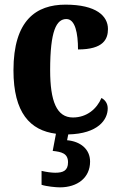

<svg xmlns="http://www.w3.org/2000/svg" viewBox="-20 -569 517 827"><path d="M238 238C313 238 368 197 368 127C368 73 326 40 269 35L274 10C403 7 444 -54 444 -102C444 -122 434 -138 417 -147C397 -100 354 -63 294 -63C224 -63 196 -133 196 -267C196 -437 223 -487 266 -487C304 -487 316 -426 316 -356C426 -356 445 -401 445 -444C445 -500 395 -549 262 -549C136 -549 38 -482 38 -266C38 -83 110 -7 221 7L207 81C244 85 273 91 273 130C273 166 252 175 218 175C202 175 180 172 159 167V227C180 234 221 238 238 238Z"/></svg>

Font: Noto Serif Myanmar Condensed ExtraBold
Style: Regular
Weight: 800
Width: 3
Designer: Ben Mitchell and the Monotype Design Team
Foundry: Monotype Imaging Inc.
Version: Version 2.106